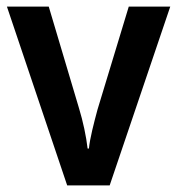

<svg xmlns="http://www.w3.org/2000/svg" viewBox="-20 -563 538 583"><path d="M184 0H313L497 -543H371L276 -230C265 -189 253 -143 250 -112H246C242 -148 232 -195 220 -234L128 -543H1Z"/></svg>

Font: Noto Sans Ethiopic SemiCondensed SemiBold
Style: Regular
Weight: 600
Width: 4
Designer: Monotype Design Team
Foundry: Monotype Imaging Inc.
Version: Version 2.102